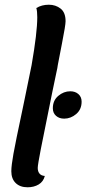

<svg xmlns="http://www.w3.org/2000/svg" viewBox="-20 -774 366 814"><path d="M28 -48Q28 -72 37 -122Q46 -172 76 -313Q76 -312 114 -498Q138 -636 138 -701Q138 -727 134 -740Q157 -754 187 -754Q216 -754 237 -737.5Q258 -721 258 -684Q258 -667 242.5 -588.5Q227 -510 225 -498Q224 -492 223 -485Q222 -478 220 -471L201 -380Q166 -208 153 -141.5Q140 -75 140 -62Q140 -47 147.5 -38Q155 -29 170 -28Q164 -4 144 8Q124 20 97 20Q65 20 46.5 2Q28 -16 28 -48ZM204 -315Q204 -348 227 -367.5Q250 -387 278 -387Q299 -387 312.5 -375Q326 -363 326 -343Q326 -310 303 -290.5Q280 -271 252 -271Q231 -271 217.5 -283Q204 -295 204 -315Z"/></svg>

Font: Sansita SW
Style: Italic
Weight: 400
Italic angle: -11°
Designer: Pablo Cosgaya
Foundry: Omnibus-Type
Version: Version 1.000